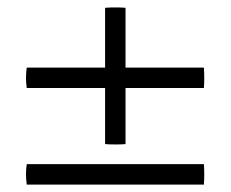

<svg xmlns="http://www.w3.org/2000/svg" viewBox="-20 -498 621 517"><path d="M529 -261H318V-110Q308 -109 291 -109Q274 -109 263 -110V-261H52Q48 -288 52 -316H263V-477Q274 -478 291 -478Q308 -478 318 -477V-316H529Q531 -288 529 -261ZM529 -1H52Q48 -28 52 -56H529Q531 -28 529 -1Z"/></svg>

Font: Castoro
Style: Regular
Weight: 400
Designer: John Hudson
Foundry: Tiro Typeworks Ltd.
Version: Version 2.04